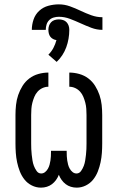

<svg xmlns="http://www.w3.org/2000/svg" viewBox="-20 -853 540 881"><path d="M168 8Q146 8 126 -2Q106 -12 92.5 -29Q79 -46 71 -66.5Q63 -87 58.5 -108.5Q54 -130 52.5 -151.5Q51 -173 51 -195V-325Q51 -348 53.5 -371.5Q56 -395 63.5 -417Q71 -439 83.5 -459Q96 -479 114.5 -493Q133 -507 156 -513.5Q179 -520 202 -520V-455Q188 -455 175 -449Q162 -443 152.5 -432.5Q143 -422 137.5 -408.5Q132 -395 128.5 -381.5Q125 -368 124 -353.5Q123 -339 123 -325V-195Q123 -182 123.5 -169Q124 -156 125.5 -143Q127 -130 129 -117Q131 -104 135.5 -92Q140 -80 148 -68.5Q156 -57 169 -57Q179 -57 187 -63.5Q195 -70 200 -79Q205 -88 207.5 -97.5Q210 -107 211.5 -116.5Q213 -126 213.5 -136Q214 -146 214 -156V-161H286V-156Q286 -146 286.5 -136Q287 -126 288.5 -116.5Q290 -107 292.5 -97.5Q295 -88 300 -79Q305 -70 313 -63.5Q321 -57 331 -57Q344 -57 352 -68.5Q360 -80 364.5 -92Q369 -104 371 -117Q373 -130 374.5 -143Q376 -156 376.5 -169Q377 -182 377 -195V-325Q377 -339 376 -353.5Q375 -368 371.5 -381.5Q368 -395 362.5 -408.5Q357 -422 347.5 -432.5Q338 -443 325 -449Q312 -455 298 -455V-520Q321 -520 344 -513.5Q367 -507 385.5 -493Q404 -479 416.5 -459Q429 -439 436.5 -417Q444 -395 446.5 -371.5Q449 -348 449 -325V-195Q449 -173 447.5 -151.5Q446 -130 441.5 -108.5Q437 -87 429 -66.5Q421 -46 407.5 -29Q394 -12 374 -2Q354 8 332 8Q318 8 305 4Q292 0 281.5 -8Q271 -16 263 -27Q255 -38 250 -51Q245 -38 237 -27Q229 -16 218.5 -8Q208 0 195 4Q182 8 168 8ZM126 -716Q126 -740 134 -763.5Q142 -787 160 -803.5Q178 -820 202 -826.5Q226 -833 250 -833Q276 -833 301 -824Q326 -815 350 -803.5Q374 -792 399 -783Q424 -774 450 -774V-716Q424 -716 399 -725.5Q374 -735 350 -746Q326 -757 301 -766.5Q276 -776 250 -776Q238 -776 226 -772.5Q214 -769 205.5 -760.5Q197 -752 193.5 -740Q190 -728 190 -716ZM240 -569 202 -602Q216 -616 225 -633Q234 -650 239 -669Q231 -670 223.5 -674Q216 -678 211 -684.5Q206 -691 204 -699.5Q202 -708 202 -716Q202 -726 205 -735Q208 -744 214.5 -751Q221 -758 230.5 -761Q240 -764 250 -764Q260 -764 269.5 -761Q279 -758 285.5 -751Q292 -744 295 -735Q298 -726 298 -716Q298 -696 294.5 -675.5Q291 -655 284 -636Q277 -617 266 -600Q255 -583 240 -569Z"/></svg>

Font: Iosevka Fixed
Style: Regular
Weight: 400
Monospace: yes
Designer: Belleve Invis
Foundry: Belleve Invis
Version: Version 33.2.4